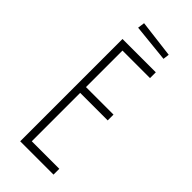

<svg xmlns="http://www.w3.org/2000/svg" viewBox="-263 -886 937 937"><g transform="rotate(45 205.0 -417.5)"><path d="M100 -706H330V-666H140V-414H330V-374H140V-40H330V0H100ZM314 -811 120 -835 115 -799 310 -779Z"/></g></svg>

Font: Lineal Thin
Style: Regular
Weight: 200
Designer: Created by Frank Adebiaye with contributions from Anton Moglia & Ariel Martín Pérez
Created by Frank ADEBIAYE with FontF
Foundry: Velvetyne Type Foundry
Version: Version 2.000;Glyphs 3.2 (3227)